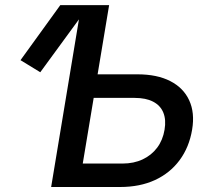

<svg xmlns="http://www.w3.org/2000/svg" viewBox="-20 -748 841 768"><path d="M141.1 -459 62 -507.3 221.2 -727.5H337.4ZM335.9 -450.7H529.8Q608.4 -450.7 661.1 -423.6Q713.9 -396.5 736.8 -346.7Q759.8 -296.9 748.5 -229.5Q736.8 -159.2 698.5 -107.4Q660.2 -55.7 599.9 -27.8Q539.6 0 460.4 0H184.6L305.2 -727.5H416.5L311 -93.8H470.2Q515.1 -93.8 550.5 -110.4Q585.9 -127 608.6 -157.2Q631.3 -187.5 638.2 -229Q645 -269 633.3 -297.6Q621.6 -326.2 592.5 -341.3Q563.5 -356.4 518.6 -356.4H320.8Z"/></svg>

Font: Inter 16pt Medium
Style: Italic
Weight: 500
Italic angle: -9.3988°
Version: Version 4.001;git-66647c0bb